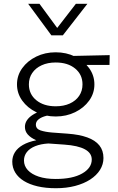

<svg xmlns="http://www.w3.org/2000/svg" viewBox="-20 -772 624 1017"><path d="M276 225Q222 225 179.2 215Q136.5 205 106.5 186.5Q76.5 168 60.8 142Q45 116 45 84Q45 57 59 34.5Q73 12 101.2 -4.2Q129.5 -20.5 172 -29Q142 -42.5 127 -59.8Q112 -77 112 -100Q112 -119 122.8 -135Q133.5 -151 153.8 -164Q174 -177 202.5 -186Q231 -195 266 -199L285 -165Q251.5 -165 225.5 -158.5Q199.5 -152 184.8 -140.2Q170 -128.5 170 -112Q170 -89.5 194.8 -81.2Q219.5 -73 256 -70L338 -64Q400 -59.5 442.2 -44.2Q484.5 -29 506.2 -2Q528 25 528 65Q528 98.5 509.8 127.8Q491.5 157 458 178.8Q424.5 200.5 378.2 212.8Q332 225 276 225ZM275 176Q364.5 176 415.2 147Q466 118 466 73Q466 38.5 429.5 18.8Q393 -1 321 -6L236 -12Q195.5 -9.5 166.5 2.2Q137.5 14 122.2 33.5Q107 53 107 78Q107 107 127.2 129Q147.5 151 185 163.5Q222.5 176 275 176ZM275 -155Q218.5 -155 172 -177.8Q125.5 -200.5 97.8 -239Q70 -277.5 70 -325Q70 -372.5 97.8 -411Q125.5 -449.5 172 -472.2Q218.5 -495 275 -495Q331.5 -495 378 -472.2Q424.5 -449.5 452.2 -411Q480 -372.5 480 -325Q480 -277.5 452.2 -239Q424.5 -200.5 378 -177.8Q331.5 -155 275 -155ZM275 -209Q317.5 -209 349.5 -223.5Q381.5 -238 399.2 -264.2Q417 -290.5 417 -325Q417 -377 378 -409Q339 -441 275 -441Q232.5 -441 200.5 -426.2Q168.5 -411.5 150.8 -385.5Q133 -359.5 133 -325Q133 -273.5 172.2 -241.2Q211.5 -209 275 -209ZM353 -428 333 -475 561 -480 560 -428ZM252 -585 129 -752H189L283 -624L382 -752H443L313 -585Z"/></svg>

Font: Geologica Cursive Thin
Style: Regular
Weight: 250
Designer: Sindre Bremnes, Frode Helland
Foundry: Monokrom Skriftforlag AS
Version: Version 1.010;gftools[0.9.28]